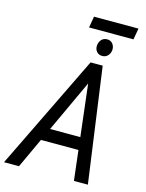

<svg xmlns="http://www.w3.org/2000/svg" viewBox="-173 -1064 874 1149"><g transform="rotate(15 264.0 -490.0)"><path d="M358.9 -643.1 60.5 0H-32.2L313.5 -710.9H371.6ZM400.9 0 324.2 -653.3 333.5 -710.9H388.7L487.3 0ZM445.8 -263.2 432.1 -186H99.1L112.8 -263.2ZM324.2 -816.9Q325.2 -838.4 338.1 -854Q351.1 -869.6 373 -870.1Q395.5 -870.6 408.2 -855.2Q420.9 -839.8 420.4 -818.4Q419.4 -797.4 406.2 -782Q393.1 -766.6 371.6 -766.1Q349.1 -765.6 336.2 -780.5Q323.2 -795.4 324.2 -816.9ZM538.1 -980.5 525.9 -910.6H250.5L262.7 -980.5Z"/></g></svg>

Font: Roboto Condensed
Style: Italic
Weight: 400
Italic angle: -12°
Designer: Christian Robertson
Foundry: Google
Version: Version 3.0